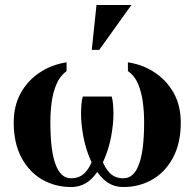

<svg xmlns="http://www.w3.org/2000/svg" viewBox="-20 -740 780 770"><path d="M475 10Q429 10 397 -19.5Q365 -49 344.5 -95Q324 -141 314.5 -191.5Q305 -242 305 -284Q305 -299 306.5 -319.5Q308 -340 312 -353H370V-234Q370 -206 374 -170.5Q378 -135 388.5 -101.5Q399 -68 420 -46.5Q441 -25 475 -25Q496 -25 511.5 -39Q527 -53 537.5 -81.5Q548 -110 553 -152Q558 -194 558 -250Q558 -290 553 -329Q548 -368 534.5 -401.5Q521 -435 493 -455V-490Q553 -481 601 -449Q649 -417 677 -366.5Q705 -316 705 -248Q705 -166 674 -108Q643 -50 591 -20Q539 10 475 10ZM265 10Q201 10 149 -20Q97 -50 66 -108Q35 -166 35 -248Q35 -316 63 -366.5Q91 -417 139 -449Q187 -481 247 -490V-455Q220 -435 206 -401.5Q192 -368 187 -329Q182 -290 182 -250Q182 -194 187 -152Q192 -110 202.5 -81.5Q213 -53 228.5 -39Q244 -25 265 -25Q299 -25 320 -46.5Q341 -68 351.5 -101.5Q362 -135 366 -170.5Q370 -206 370 -234V-353H428Q432 -340 433.5 -319.5Q435 -299 435 -284Q435 -242 425.5 -191.5Q416 -141 395.5 -95Q375 -49 343 -19.5Q311 10 265 10ZM348 -540 367 -720H507L378 -540Z"/></svg>

Font: Brygada 1918
Style: Bold
Weight: 700
Designer: Mateusz Machalski | Borys Kosmynka | Przemek Hoffer
Foundry: NIEPODLEGLA 2018
Version: Version 3.006